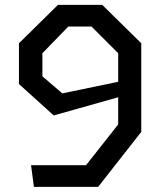

<svg xmlns="http://www.w3.org/2000/svg" viewBox="-20 -750 660 770"><path d="M390 -730.5H212.5L56 -576.5V-413L195.5 -287L454 -360V-251L325 -87.5H104.5L116 -0.5H373.5L546.5 -221V-576.5ZM150 -444V-536.5L254 -643.5H347L454 -536.5V-422L230 -375.5Z"/></svg>

Font: FontWithASyntaxHighlighterNightOwl
Style: Regular
Weight: 400
Designer: Riley Cran & the Lettermatic Team
Foundry: Lettermatic
Version: Version 1.000 (FontWithASyntaxHighlighterNightOwl)